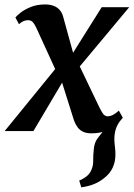

<svg xmlns="http://www.w3.org/2000/svg" viewBox="-46 -574 586 841"><path d="M310 246.5 301 217Q323 207.5 335.8 196.2Q348.5 185 355 168.5Q362.5 151.5 362.2 129Q362 106.5 364.5 83Q366.5 50 383.5 29.2Q400.5 8.5 413 -8.5L483.5 -48.5Q467.5 -29 461 -7.8Q454.5 13.5 455 37.5Q455 51.5 457.5 69.2Q460 87 459.5 104Q459.5 135 447.2 161.2Q435 187.5 408.5 207.5Q389 223 364.8 232.8Q340.5 242.5 310 246.5ZM354.5 10Q333.5 10 318.8 3.5Q304 -3 294 -16.5Q284 -30 277 -50L211 -259.5L250 -252.5L100.5 0H-25.5L225.5 -308L214.5 -230.5L114 -450Q107.5 -465 99.2 -475.2Q91 -485.5 78 -485.5Q65 -485.5 55 -480.5Q45 -475.5 37 -468L21.5 -497.5Q27.5 -505.5 44.8 -519Q62 -532.5 89 -543.5Q116 -554.5 152 -554.5Q173.5 -554.5 189.5 -548.2Q205.5 -542 216 -529.8Q226.5 -517.5 231 -499.5L286.5 -298L249 -303L399.5 -542.5H520L272.5 -246L284 -323.5L387.5 -107.5Q396 -89.5 404.5 -77Q413 -64.5 426.5 -64.5Q436 -64.5 447.5 -70Q459 -75.5 474.5 -89.5L492 -58.5Q485.5 -49 468.5 -32.8Q451.5 -16.5 423.2 -3.2Q395 10 354.5 10Z"/></svg>

Font: Merriweather 48pt SemiBold
Style: Italic
Weight: 600
Italic angle: -7.8°
Designer: Eben Sorkin
Foundry: Eben Sorkin
Version: Version 2.101